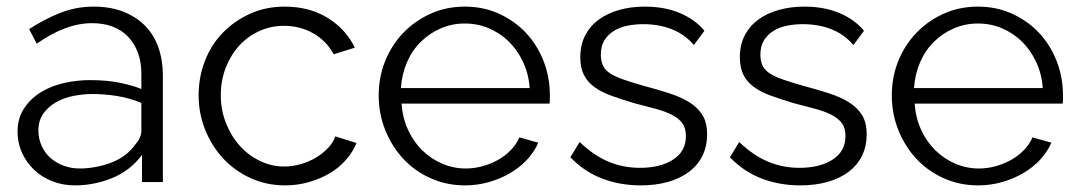

<svg xmlns="http://www.w3.org/2000/svg" viewBox="-20 -550 3261 580"><path d="M409 0V-82Q373 -34 318.5 -12Q264 10 206 10Q170 10 138 -2.5Q106 -15 83 -37Q60 -59 46.5 -88.5Q33 -118 33 -152Q33 -193 53 -223Q73 -253 104.5 -272Q136 -291 174.5 -299.5Q213 -308 251 -308Q307 -308 347 -299Q387 -290 407 -281V-329Q407 -363 396.5 -391Q386 -419 367 -439Q348 -459 320.5 -469.5Q293 -480 258 -480Q218 -480 176.5 -464.5Q135 -449 91 -418L68 -462Q112 -491 160.5 -510.5Q209 -530 263 -530Q314 -530 353 -514.5Q392 -499 418.5 -472Q445 -445 458.5 -406.5Q472 -368 472 -323V0ZM389 -114Q398 -124 402.5 -134.5Q407 -145 407 -154V-239Q371 -254 333.5 -260Q296 -266 260 -266Q232 -266 203 -260.5Q174 -255 150 -241.5Q126 -228 111 -207Q96 -186 96 -156Q96 -131 106 -109Q116 -87 133.5 -72Q151 -57 173.5 -49Q196 -41 221 -41Q244 -41 268.5 -45.5Q293 -50 315.5 -58.5Q338 -67 357 -81Q376 -95 389 -114Z M841 10Q785 10 737 -12Q689 -34 654.5 -71Q620 -108 600 -157.5Q580 -207 580 -262Q580 -317 599 -366Q618 -415 653 -451Q688 -487 735.5 -508.5Q783 -530 840 -530Q914 -530 969 -496.5Q1024 -463 1052 -406L988 -386Q966 -427 926 -449.5Q886 -472 838 -472Q798 -472 763 -456Q728 -440 702.5 -412Q677 -384 662 -345.5Q647 -307 647 -262Q647 -218 662.5 -178.5Q678 -139 704 -110Q730 -81 765 -64Q800 -47 839 -47Q864 -47 889.5 -54.5Q915 -62 935.5 -74.5Q956 -87 971.5 -103.5Q987 -120 993 -138L1057 -118Q1046 -91 1025 -67Q1004 -43 976 -26.5Q948 -10 913.5 0Q879 10 841 10Z M1385 10Q1329 10 1281 -11.5Q1233 -33 1198.5 -70Q1164 -107 1144 -156.5Q1124 -206 1124 -262Q1124 -317 1143.5 -365.5Q1163 -414 1198 -450.5Q1233 -487 1280.5 -508.5Q1328 -530 1384 -530Q1441 -530 1488.5 -508Q1536 -486 1569.5 -450Q1603 -414 1622 -365.5Q1641 -317 1641 -263Q1641 -255 1641 -248Q1641 -241 1640 -237H1193Q1196 -194 1212.5 -158Q1229 -122 1255.5 -96Q1282 -70 1316 -55.5Q1350 -41 1387 -41Q1413 -41 1438 -48Q1463 -55 1484.5 -67Q1506 -79 1523 -96.5Q1540 -114 1549 -135L1606 -119Q1594 -91 1572 -67.5Q1550 -44 1521 -27Q1492 -10 1457 0Q1422 10 1385 10ZM1580 -284Q1577 -327 1560 -363Q1543 -399 1517 -424.5Q1491 -450 1457 -464.5Q1423 -479 1384 -479Q1346 -479 1312 -464.5Q1278 -450 1251.5 -424Q1225 -398 1209.5 -362Q1194 -326 1191 -284Z M1916 10Q1852 10 1798 -11Q1744 -32 1703 -75L1731 -121Q1774 -80 1818.5 -61.5Q1863 -43 1913 -43Q1975 -43 2013.5 -68Q2052 -93 2052 -139Q2052 -163 2041.5 -177.5Q2031 -192 2011 -202.5Q1991 -213 1962 -221Q1933 -229 1897 -238Q1857 -250 1826.5 -261Q1796 -272 1775 -287.5Q1754 -303 1743.5 -324.5Q1733 -346 1733 -377Q1733 -415 1748 -443.5Q1763 -472 1789 -491Q1815 -510 1850.5 -520Q1886 -530 1928 -530Q1988 -530 2034 -510.5Q2080 -491 2108 -457L2076 -414Q2049 -446 2010 -461.5Q1971 -477 1923 -477Q1899 -477 1876 -472.5Q1853 -468 1835 -457Q1817 -446 1806 -428.5Q1795 -411 1795 -385Q1795 -364 1802.5 -350Q1810 -336 1826 -326.5Q1842 -317 1865.5 -309Q1889 -301 1920 -292Q1965 -280 2001 -268.5Q2037 -257 2062.5 -241Q2088 -225 2102 -202.5Q2116 -180 2116 -144Q2116 -108 2102 -79.5Q2088 -51 2061.5 -31Q2035 -11 1998 -0.5Q1961 10 1916 10Z M2398 10Q2334 10 2280 -11Q2226 -32 2185 -75L2213 -121Q2256 -80 2300.5 -61.5Q2345 -43 2395 -43Q2457 -43 2495.5 -68Q2534 -93 2534 -139Q2534 -163 2523.5 -177.5Q2513 -192 2493 -202.5Q2473 -213 2444 -221Q2415 -229 2379 -238Q2339 -250 2308.5 -261Q2278 -272 2257 -287.5Q2236 -303 2225.5 -324.5Q2215 -346 2215 -377Q2215 -415 2230 -443.5Q2245 -472 2271 -491Q2297 -510 2332.5 -520Q2368 -530 2410 -530Q2470 -530 2516 -510.5Q2562 -491 2590 -457L2558 -414Q2531 -446 2492 -461.5Q2453 -477 2405 -477Q2381 -477 2358 -472.5Q2335 -468 2317 -457Q2299 -446 2288 -428.5Q2277 -411 2277 -385Q2277 -364 2284.5 -350Q2292 -336 2308 -326.5Q2324 -317 2347.5 -309Q2371 -301 2402 -292Q2447 -280 2483 -268.5Q2519 -257 2544.5 -241Q2570 -225 2584 -202.5Q2598 -180 2598 -144Q2598 -108 2584 -79.5Q2570 -51 2543.5 -31Q2517 -11 2480 -0.5Q2443 10 2398 10Z M2935 10Q2879 10 2831 -11.5Q2783 -33 2748.5 -70Q2714 -107 2694 -156.5Q2674 -206 2674 -262Q2674 -317 2693.5 -365.5Q2713 -414 2748 -450.5Q2783 -487 2830.5 -508.5Q2878 -530 2934 -530Q2991 -530 3038.5 -508Q3086 -486 3119.5 -450Q3153 -414 3172 -365.5Q3191 -317 3191 -263Q3191 -255 3191 -248Q3191 -241 3190 -237H2743Q2746 -194 2762.5 -158Q2779 -122 2805.5 -96Q2832 -70 2866 -55.5Q2900 -41 2937 -41Q2963 -41 2988 -48Q3013 -55 3034.5 -67Q3056 -79 3073 -96.5Q3090 -114 3099 -135L3156 -119Q3144 -91 3122 -67.5Q3100 -44 3071 -27Q3042 -10 3007 0Q2972 10 2935 10ZM3130 -284Q3127 -327 3110 -363Q3093 -399 3067 -424.5Q3041 -450 3007 -464.5Q2973 -479 2934 -479Q2896 -479 2862 -464.5Q2828 -450 2801.5 -424Q2775 -398 2759.5 -362Q2744 -326 2741 -284Z"/></svg>

Font: Rising Sun Light
Style: Regular
Weight: 300
Designer: Matt McInerney, Pablo Impallari, Rodrigo Fuenzalida (Raleway font), Stephen Hutchings (Greek), Cristiano Sobral (main ch
Foundry: The Rising Sun Project Authors
Version: Version 4.327; ttfautohint (v1.8.4.7-5d5b-dirty)